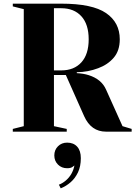

<svg xmlns="http://www.w3.org/2000/svg" viewBox="-20 -720 740 1050"><path d="M50 -15 110 -30V-670L50 -685V-700H315Q485 -700 560 -648.5Q635 -597 635 -505Q635 -443 602 -404.5Q569 -366 517 -347Q462 -326 400 -325V-320Q437 -318 465 -309Q535 -287 560 -230L650 -30L700 -15V0H560Q478 0 440 -85L340 -310H275V-30L345 -15V0H50ZM315 -335Q385 -335 425 -379Q465 -423 465 -505Q465 -587 425 -631Q385 -675 315 -675H275V-335ZM302 290Q321 283 339 268Q377 236 387 185Q384 188 381 189.5Q378 191 376 193Q367 200 347 200Q317 200 297 180Q277 160 277 130Q277 100 297 80Q317 60 347 60Q382 60 402 82Q422 104 422 145Q422 190 406.5 222.5Q391 255 367 276Q342 298 312 310Z"/></svg>

Font: Yeseva One
Style: Regular
Weight: 400
Designer: Jovanny Lemonad
Foundry: Jovanny Lemonad
Version: Version 2.000